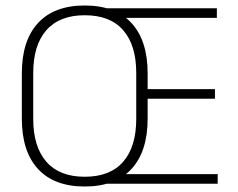

<svg xmlns="http://www.w3.org/2000/svg" viewBox="-20 -669 868 699"><path d="M288.5 10Q177 10 118.2 -54Q59.5 -118 59.5 -237V-402Q59.5 -521 118.2 -585Q177 -649 288.5 -649Q400 -649 458.8 -585Q517.5 -521 517.5 -402V-237Q517.5 -118 458.8 -54Q400 10 288.5 10ZM288.5 -25.5Q381 -25.5 428.5 -80.2Q476 -135 476 -236V-403.5Q476 -504.5 428.5 -559Q381 -613.5 288.5 -613.5Q196.5 -613.5 148.8 -559Q101 -504.5 101 -403.5V-236Q101 -135 148.8 -80.2Q196.5 -25.5 288.5 -25.5ZM362 0V-35H772.5V0ZM486.5 -309.5V-344.5H762.5V-309.5ZM361 -604V-639H769.5V-604Z"/></svg>

Font: Anek Bangla Medium ExtraLight
Style: Regular
Weight: 250
Version: Version 1.003